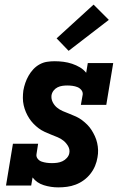

<svg xmlns="http://www.w3.org/2000/svg" viewBox="-20 -803 540 831"><path d="M232 8Q200 8 169.5 -1.5Q139 -11 121 -35L115 0H6L36 -181H145L138 -136Q136 -125 143 -116Q150 -107 160.5 -103.5Q171 -100 182 -98.5Q193 -97 205 -97Q216 -97 227.5 -98.5Q239 -100 250 -105Q261 -110 269.5 -119.5Q278 -129 280 -140Q283 -156 275 -170Q267 -184 255.5 -193.5Q244 -203 229.5 -209Q215 -215 201 -220.5Q187 -226 173 -232.5Q159 -239 147 -248Q135 -257 124.5 -268Q114 -279 106 -291.5Q98 -304 92 -318Q86 -332 82.5 -347.5Q79 -363 79 -379Q79 -395 81 -411Q84 -428 89.5 -444Q95 -460 103.5 -475Q112 -490 124 -503Q136 -516 151.5 -524.5Q167 -533 183.5 -535.5Q200 -538 216 -538Q236 -538 255 -535.5Q274 -533 292 -527Q310 -521 326 -511.5Q342 -502 353 -488L360 -530H470L440 -349H330L338 -394Q339 -405 332 -413.5Q325 -422 315 -426Q305 -430 293.5 -431.5Q282 -433 271 -433Q261 -433 250 -431.5Q239 -430 229 -425Q219 -420 212 -411Q205 -402 203 -391Q201 -375 208 -361Q215 -347 226.5 -337.5Q238 -328 252 -322Q266 -316 280.5 -310.5Q295 -305 309 -298.5Q323 -292 335 -283Q347 -274 357.5 -263.5Q368 -253 376 -240.5Q384 -228 390.5 -214Q397 -200 400.5 -184.5Q404 -169 404.5 -153.5Q405 -138 402 -122Q399 -103 391.5 -85Q384 -67 371.5 -51Q359 -35 342.5 -23Q326 -11 307.5 -4Q289 3 270 5.5Q251 8 232 8ZM277 -583 225 -637 385 -783 451 -717Z"/></svg>

Font: Iosevka Slab Extrabold Oblique
Style: Regular
Weight: 800
Italic angle: -9°
Monospace: yes
Designer: Belleve Invis
Foundry: Belleve Invis
Version: Version 11.1.1; ttfautohint (v1.8.3)